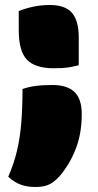

<svg xmlns="http://www.w3.org/2000/svg" viewBox="-20 -572 390 768"><path d="M295 -311Q271 -305 251.5 -302Q232 -299 195 -299Q121 -299 88 -333Q55 -367 55 -451V-528Q83 -539 114.5 -545.5Q146 -552 180 -552Q241 -552 268 -520.5Q295 -489 295 -422ZM123 176Q88 176 62.5 166.5Q37 157 13 135Q36 82 48 31Q60 -20 65 -79.5Q70 -139 70 -216Q93 -224 121 -228Q149 -232 190 -232Q249 -232 278 -204Q307 -176 307 -116Q307 -45 287 12.5Q267 70 229 120Q207 148 184 162Q161 176 123 176Z"/></svg>

Font: Recursive Sn Csl St XBk
Style: Regular
Weight: 1000
Version: Version 1.079;hotconv 1.0.112;makeotfexe 2.5.65598; ttfautoh